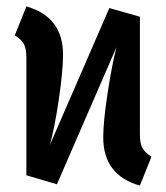

<svg xmlns="http://www.w3.org/2000/svg" viewBox="-20 -563 517 597"><path d="M451 -76 415 14Q301 -18 301 -136Q301 -185 314.5 -273Q328 -361 342 -416L157 10L62 -18V-384Q62 -412 54 -426.5Q46 -441 26 -453L62 -543Q176 -511 176 -393Q176 -343 163 -254.5Q150 -166 135 -112L320 -538L415 -511V-145Q415 -117 423 -102.5Q431 -88 451 -76Z"/></svg>

Font: Fira Sans Extra Condensed Medium
Style: Regular
Weight: 500
Width: 1
Designer: Carrois Corporate & Edenspiekermann AG
Foundry: Carrois Corporate GbR & Edenspiekermann AG
Version: Version 4.203